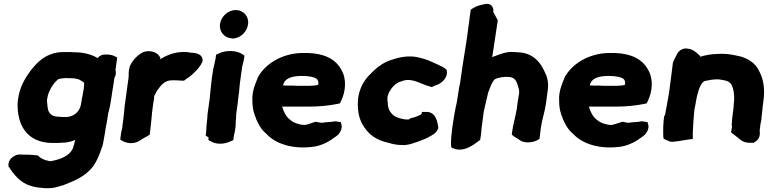

<svg xmlns="http://www.w3.org/2000/svg" viewBox="-20 -769 4056 1014"><path d="M25 106V111L28 114C53 153 87 196 143 213C168 221 195 223 219 225H221C232 225 243 225 255 224C278 221 297 213 310 210H312L314 209C370 187 430 165 473 108C494 78 506 45 518 10L519 9L525 -14V-16C526 -20 528 -28 529 -38C530 -46 533 -56 534 -65C535 -75 537 -86 539 -98C540 -104 542 -111 542 -113L543 -117C545 -131 548 -146 550 -161L551 -169C551 -171 552 -173 554 -178V-179L559 -201C562 -215 565 -230 567 -245C570 -270 577 -307 581 -335L584 -357C592 -370 594 -386 590 -401L599 -465L586 -472C574 -478 560 -481 544 -481H533C522 -481 505 -476 496 -462C465 -481 423 -493 373 -493C366 -493 361 -493 356 -494H315C242 -494 194 -458 159 -417C147 -404 139 -392 132 -382C105 -345 83 -300 76 -249C74 -240 73 -228 73 -221C71 -116 116 -18 251 -14H283C289 -14 293 -14 302 -15C309 -15 316 -16 320 -16H323C342 -18 358 -22 377 -30C374 -15 370 0 365 13V14C348 54 299 74 243 83L242 82C210 76 191 65 180 52C164 50 144 49 135 48H131C117 48 105 48 90 47C60 43 20 72 25 106ZM228 -240 230 -251C234 -283 259 -326 281 -345H282V-346C288 -353 295 -354 330 -357C332 -357 339 -356 340 -356H350C357 -356 361 -355 372 -355C379 -354 390 -352 398 -349L413 -340C417 -338 420 -335 424 -332C425 -329 424 -325 424 -321C424 -303 418 -281 415 -258C413 -254 412 -248 412 -245L410 -232C410 -230 409 -226 408 -220C402 -179 370 -153 331 -151H306C305 -151 304 -152 297 -152C291 -153 287 -153 287 -153H283C255 -155 240 -168 234 -189C232 -198 230 -212 230 -215V-218C229 -226 228 -233 228 -240Z M665 -417C657 -391 661 -374 659 -359L638 -206C636 -184 635 -167 632 -146C630 -129 628 -112 626 -99V-97C626 -91 622 -81 620 -70L615 -32L626 -25C637 -19 653 -13 673 -13C691 -13 707 -19 719 -27L731 -35C741 -40 751 -46 760 -51L771 -58L772 -69C774 -84 775 -99 777 -112C778 -122 779 -130 780 -142C782 -155 782 -165 783 -175L789 -220C791 -231 793 -243 794 -251V-254V-257V-261C801 -272 809 -293 817 -300C831 -321 850 -340 876 -344C905 -347 926 -343 942 -343H952L961 -350C964 -353 971 -357 977 -361V-362H978C989 -369 997 -377 1005 -385C1022 -400 1039 -420 1050 -445V-452C1048 -494 989 -490 983 -491V-492C925 -501 875 -485 834 -461C830 -458 830 -458 824 -454L828 -462L822 -472C809 -495 765 -508 730 -491C704 -475 681 -452 667 -422L666 -420Z M1100 -365C1097 -346 1094 -311 1092 -293C1091 -286 1090 -281 1090 -271C1089 -267 1088 -261 1088 -252L1077 -173C1076 -165 1075 -159 1075 -148C1073 -133 1071 -109 1070 -98V-96C1070 -87 1069 -74 1068 -65L1066 -54L1081 -43C1081 -43 1082 -42 1082 -41L1080 -30L1091 -24C1105 -15 1123 -10 1142 -10C1163 -10 1182 -15 1198 -23L1212 -29L1215 -50C1216 -58 1219 -66 1221 -79L1223 -93C1225 -105 1225 -116 1225 -127L1227 -150V-151C1227 -159 1227 -165 1228 -170L1235 -221C1237 -235 1238 -252 1240 -264L1243 -286C1244 -309 1249 -347 1253 -374C1255 -387 1257 -402 1259 -417C1261 -427 1267 -445 1269 -461L1271 -475L1261 -482C1232 -503 1176 -506 1136 -487L1121 -480L1118 -456C1118 -453 1115 -449 1114 -438C1108 -415 1103 -390 1100 -365ZM1142 -642C1136 -601 1166 -568 1206 -566H1216C1255 -571 1285 -604 1290 -641C1296 -682 1266 -716 1225 -716C1185 -716 1148 -683 1142 -642Z M1313 -236C1313 -212 1316 -187 1324 -165C1326 -158 1329 -150 1332 -146L1331 -144C1343 -118 1357 -86 1386 -63C1389 -61 1390 -58 1398 -51C1446 -7 1531 20 1635 6C1681 0 1723 -24 1752 -47C1758 -51 1769 -58 1777 -73C1785 -88 1787 -101 1783 -112L1780 -124L1766 -126C1760 -127 1752 -130 1740 -127C1727 -124 1719 -125 1696 -123H1694L1692 -122C1681 -120 1681 -120 1667 -122L1648 -126C1627 -121 1603 -109 1585 -109C1556 -111 1525 -123 1512 -137L1510 -138L1509 -139C1492 -152 1478 -178 1470 -206H1613C1666 -206 1716 -211 1761 -220L1775 -223L1781 -235C1806 -286 1812 -352 1782 -402C1750 -461 1685 -487 1607 -489H1570C1474 -486 1381 -436 1340 -357V-355C1337 -348 1334 -340 1330 -330L1325 -316C1316 -291 1311 -262 1313 -236ZM1475 -318C1476 -323 1477 -326 1478 -329L1479 -331C1489 -353 1516 -364 1551 -367H1552C1555 -367 1560 -367 1571 -368H1574C1613 -368 1640 -362 1652 -353C1660 -347 1665 -332 1659 -320C1648 -318 1634 -316 1618 -316H1550C1542 -316 1536 -316 1530 -317H1507C1495 -317 1488 -317 1475 -318Z M1870 -235C1868 -177 1877 -134 1906 -94C1931 -56 1973 -27 2031 -15C2051 -9 2074 -3 2103 -3H2119C2143 -5 2164 -13 2182 -19C2203 -27 2221 -33 2239 -42L2240 -43C2262 -55 2284 -63 2295 -93C2292 -114 2286 -178 2233 -178H2208L2206 -166C2192 -158 2171 -149 2147 -144C2144 -142 2141 -140 2139 -138H2131C2128 -138 2123 -138 2116 -139C2092 -143 2070 -150 2059 -159C2038 -177 2028 -197 2028 -226V-228L2026 -235C2027 -241 2026 -250 2026 -252L2027 -260C2034 -290 2058 -318 2076 -329C2081 -333 2096 -339 2110 -343C2160 -358 2206 -323 2251 -312L2261 -309L2270 -314C2276 -317 2280 -317 2286 -320C2316 -330 2345 -362 2340 -392L2339 -400C2330 -407 2327 -412 2311 -419C2296 -426 2276 -436 2250 -447C2231 -455 2208 -462 2184 -467C2142 -476 2095 -469 2051 -454C2000 -439 1963 -407 1933 -375C1903 -346 1879 -303 1872 -254Z M2369 -98C2365 -65 2361 -33 2362 -3L2364 10L2375 15C2402 27 2435 20 2458 8C2477 -1 2493 -13 2506 -23L2516 -30L2521 -65C2521 -69 2522 -74 2523 -89L2535 -181C2541 -209 2549 -243 2556 -271L2559 -284C2559 -284 2541 -255 2560 -285C2569 -308 2575 -329 2590 -348C2596 -354 2621 -362 2649 -363H2658C2694 -363 2703 -350 2713 -323C2718 -307 2722 -296 2722 -281L2721 -272C2719 -257 2715 -241 2713 -224L2710 -199C2704 -157 2690 -115 2684 -69L2683 -58L2691 -51C2697 -46 2702 -44 2703 -43L2705 -42L2725 -29C2735 -22 2750 -17 2767 -17C2786 -17 2803 -21 2816 -28L2829 -35L2837 -98C2843 -139 2858 -180 2864 -227L2873 -294C2880 -345 2864 -376 2849 -405C2825 -453 2782 -492 2712 -493C2710 -493 2704 -494 2699 -494C2651 -499 2612 -479 2579 -467L2580 -470L2586 -510C2593 -560 2601 -605 2608 -655L2609 -662L2585 -706C2590 -733 2570 -757 2535 -746C2519 -743 2496 -738 2477 -725L2466 -718L2448 -583C2445 -559 2441 -537 2437 -510C2433 -483 2428 -457 2424 -428C2420 -402 2416 -373 2412 -346C2411 -336 2409 -326 2407 -316L2406 -314C2402 -286 2397 -262 2393 -231C2383 -188 2375 -143 2369 -98Z M2933 -236C2933 -212 2936 -187 2944 -165C2946 -158 2949 -150 2952 -146L2951 -144C2963 -118 2977 -86 3006 -63C3009 -61 3010 -58 3018 -51C3066 -7 3151 20 3255 6C3301 0 3343 -24 3372 -47C3378 -51 3389 -58 3397 -73C3405 -88 3407 -101 3403 -112L3400 -124L3386 -126C3380 -127 3372 -130 3360 -127C3347 -124 3339 -125 3316 -123H3314L3312 -122C3301 -120 3301 -120 3287 -122L3268 -126C3247 -121 3223 -109 3205 -109C3176 -111 3145 -123 3132 -137L3130 -138L3129 -139C3112 -152 3098 -178 3090 -206H3233C3286 -206 3336 -211 3381 -220L3395 -223L3401 -235C3426 -286 3432 -352 3402 -402C3370 -461 3305 -487 3227 -489H3190C3094 -486 3001 -436 2960 -357V-355C2957 -348 2954 -340 2950 -330L2945 -316C2936 -291 2931 -262 2933 -236ZM3095 -318C3096 -323 3097 -326 3098 -329L3099 -331C3109 -353 3136 -364 3171 -367H3172C3175 -367 3180 -367 3191 -368H3194C3233 -368 3260 -362 3272 -353C3280 -347 3285 -332 3279 -320C3268 -318 3254 -316 3238 -316H3170C3162 -316 3156 -316 3150 -317H3127C3115 -317 3108 -317 3095 -318Z M3488 -159C3482 -118 3482 -82 3483 -48L3485 -36L3510 -25C3515 -22 3527 -18 3541 -21C3566 -23 3597 -30 3614 -32L3639 -35V-56C3639 -63 3638 -69 3639 -73V-75C3641 -112 3643 -148 3647 -187L3648 -195C3649 -198 3651 -206 3651 -208C3652 -216 3655 -225 3656 -236V-237L3657 -240L3659 -252C3659 -254 3659 -253 3661 -261C3670 -300 3683 -332 3701 -341C3725 -346 3745 -350 3769 -350C3777 -350 3781 -349 3788 -348H3789L3804 -345C3824 -342 3833 -335 3842 -324C3855 -300 3861 -263 3855 -217V-215C3855 -208 3854 -200 3853 -192C3850 -172 3848 -154 3846 -136V-133C3846 -129 3846 -124 3845 -118C3844 -112 3844 -106 3846 -102L3841 -70L3878 -41C3888 -33 3906 -13 3944 -15H3960L3968 -20C4000 -39 3992 -71 3992 -80L3997 -118C3999 -124 4000 -132 4001 -137L4002 -151C4004 -168 4006 -182 4007 -198L4012 -237C4021 -302 4011 -356 3987 -398C3968 -436 3933 -458 3891 -471H3889C3863 -477 3831 -485 3793 -485C3782 -485 3774 -484 3767 -484C3733 -483 3707 -478 3676 -469L3678 -473L3667 -483C3657 -492 3640 -509 3613 -512C3585 -518 3560 -499 3552 -476C3545 -465 3540 -452 3534 -439L3524 -360C3521 -335 3518 -315 3515 -291L3513 -275L3511 -267V-266C3510 -256 3506 -241 3504 -226L3501 -209C3499 -195 3494 -177 3492 -159Z"/></svg>

Font: Hussar Pisanka
Style: BlkKur
Weight: 700
Designer: Robert Jablonski
Foundry: Cannot Into Space Fonts
Version: Version 1.070